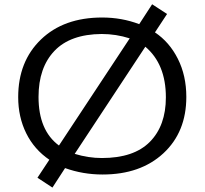

<svg xmlns="http://www.w3.org/2000/svg" viewBox="-20 -785 934 876"><path d="M63 -341.8Q63 -504.9 167 -605Q271 -705.1 445.8 -705.1Q535.6 -705.1 615.2 -674.8L673.8 -765.1H674.8L742.2 -721.2L687 -637.2Q752.9 -593.3 791.5 -516.6Q830.1 -439.9 830.1 -342.8Q830.1 -182.6 725.6 -85.7Q621.1 11.2 448.2 11.2Q358.4 11.2 276.9 -18.1L219.2 70.8L150.9 25.9L205.1 -56.2Q136.2 -103 99.6 -177Q63 -251 63 -341.8ZM155.8 -342.8Q155.8 -189.9 249 -121.1L571.8 -609.9Q509.8 -629.9 443.8 -629.9Q300.8 -628.9 228.3 -552.7Q155.8 -476.6 155.8 -342.8ZM320.8 -83Q382.8 -64 444.8 -64Q590.8 -64 663.8 -137.9Q736.8 -211.9 736.8 -340.8Q736.8 -492.7 643.1 -571.8Z"/></svg>

Font: CMU Concrete
Style: Bold
Weight: 700
Version: Version 0.7.0